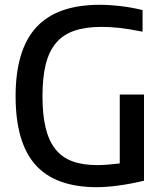

<svg xmlns="http://www.w3.org/2000/svg" viewBox="-20 -770 677 800"><path d="M381 10Q209 9 127 -84Q45 -177 45 -369Q45 -562 131 -656Q217 -750 395 -750Q436 -750 483 -744.5Q530 -739 574 -728V-638Q520 -649 479.5 -653.5Q439 -658 404 -658Q337 -658 290 -642Q243 -626 213.5 -591Q184 -556 170.5 -501.5Q157 -447 157 -369Q157 -292 170 -238Q183 -184 210.5 -149Q238 -114 281.5 -98Q325 -82 386 -82Q404 -82 428.5 -84Q453 -86 479 -89V-376H580V-17Q526 -4 474.5 3Q423 10 381 10Z"/></svg>

Font: Encode Sans Narrow
Style: Medium
Weight: 500
Designer: Pablo Impallari, Andres Torresi
Foundry: Pablo Impallari, Andres Torresi
Version: Version 1.000; ttfautohint (v1.00) -l 8 -r 50 -G 200 -x 14 -